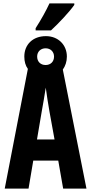

<svg xmlns="http://www.w3.org/2000/svg" viewBox="-20 -1117 540 1137"><path d="M191 -950V-937H282C328 -979 394 -1050 420 -1088V-1097H273C252 -1052 225 -1003 191 -950ZM8 0H149L177 -166H325L354 0H492L352 -705C367 -726 376 -752 376 -782C376 -852 324 -903 252 -903C174 -903 124 -853 124 -782C124 -753 131 -728 145 -709ZM250 -732C220 -732 200 -752 200 -782C200 -811 221 -831 250 -831C280 -831 300 -810 300 -782C300 -752 280 -732 250 -732ZM227 -456C234 -495 245 -557 251 -598C256 -557 266 -497 273 -456L303 -291H199Z"/></svg>

Font: Noto Sans Mono ExtraCondensed ExtraBold
Style: Regular
Weight: 800
Width: 2
Designer: Monotype Design Team
Foundry: Monotype Imaging Inc.
Version: Version 2.014